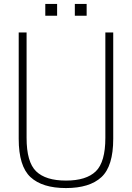

<svg xmlns="http://www.w3.org/2000/svg" viewBox="-20 -945 670 975"><path d="M75 -240V-780H115V-245Q115 -122 163.5 -75Q212 -28 315 -28Q418 -28 466.5 -75Q515 -122 515 -245V-780H555V-240Q555 -101 495 -45.5Q435 10 315 10Q195 10 135 -45.5Q75 -101 75 -240ZM420 -925V-865H360V-925ZM270 -925V-865H210V-925Z"/></svg>

Font: Cooper Hewitt
Style: Light
Weight: 703
Designer: Village Type and Design LLC
Foundry: Cooper Hewitt Smithsonian Design Museum
Version: 1.000